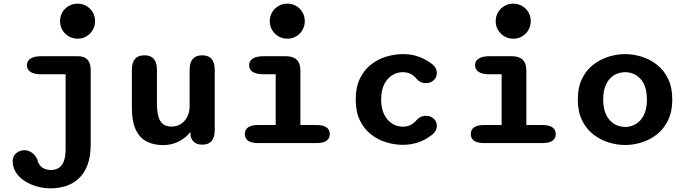

<svg xmlns="http://www.w3.org/2000/svg" viewBox="-20 -784 3754 1052"><path d="M405 -572Q378.5 -572 356.5 -584.8Q334.5 -597.5 321.8 -619.5Q309 -641.5 309 -668Q309 -695 321.8 -716.8Q334.5 -738.5 356.5 -751.2Q378.5 -764 405 -764Q432 -764 453.5 -751.2Q475 -738.5 488 -716.8Q501 -695 501 -668Q501 -641.5 488 -619.5Q475 -597.5 453.5 -584.8Q432 -572 405 -572ZM49.5 99Q49.5 71.5 69 55.2Q88.5 39 113.5 39Q134 39 152.8 51.2Q171.5 63.5 184 88Q190 118.5 210.5 133Q231 147.5 258 147.5Q283.5 147.5 301.8 136Q320 124.5 329.8 99Q339.5 73.5 339.5 32.5V-377H206Q167.5 -377 147.5 -389.8Q127.5 -402.5 127.5 -426.5Q127.5 -450.5 147.5 -463.2Q167.5 -476 206 -476H408Q477 -476 477 -399V4.5Q477 74.5 458.8 121.5Q440.5 168.5 409.2 196.2Q378 224 338.8 236Q299.5 248 258 248Q220 248 183 237.8Q146 227.5 115.8 208Q85.5 188.5 67.5 161Q49.5 133.5 49.5 99Z M771.5 -481Q840 -481 840 -401.5V-214.5Q840 -151 858.5 -120.8Q877 -90.5 920.5 -90.5Q950 -90.5 972 -105.2Q994 -120 1006.5 -145.5Q1019 -171 1019 -201.5V-401.5Q1019 -481 1088 -481Q1156.5 -481 1156.5 -401.5V-70.5Q1156.5 8.5 1088 8.5Q1037.5 8.5 1024.5 -37L1023.5 -60.5Q998 -29 959.8 -9Q921.5 11 873 11Q822 11 783.5 -8.8Q745 -28.5 723.8 -73.5Q702.5 -118.5 702.5 -194V-401.5Q702.5 -481 771.5 -481Z M1393.5 -99H1490.5V-377H1424Q1385 -377 1365 -389.8Q1345 -402.5 1345 -426.5Q1345 -450.5 1365 -463.2Q1385 -476 1424 -476H1547Q1626 -476 1626 -397V-99H1714.5Q1750.5 -99 1768.8 -86.2Q1787 -73.5 1787 -49.5Q1787 -25.5 1768.8 -12.8Q1750.5 0 1714.5 0H1393.5Q1357.5 0 1339.5 -12.8Q1321.5 -25.5 1321.5 -49.5Q1321.5 -73.5 1339.5 -86.2Q1357.5 -99 1393.5 -99ZM1458 -668Q1458 -695 1471 -716.8Q1484 -738.5 1505.8 -751.2Q1527.5 -764 1554 -764Q1581 -764 1602.8 -751.2Q1624.5 -738.5 1637.2 -716.8Q1650 -695 1650 -668Q1650 -641.5 1637.2 -619.5Q1624.5 -597.5 1602.8 -584.8Q1581 -572 1554 -572Q1527.5 -572 1505.8 -584.8Q1484 -597.5 1471 -619.5Q1458 -641.5 1458 -668Z M2187 9.5Q2142 9.5 2096.5 -4.2Q2051 -18 2013 -47.5Q1975 -77 1952 -124.5Q1929 -172 1929 -239Q1929 -306 1952 -353.5Q1975 -401 2013 -430.5Q2051 -460 2096.5 -473.8Q2142 -487.5 2187 -487.5Q2233 -487.5 2271 -474.5Q2309 -461.5 2336.5 -440.5Q2356 -429 2364.8 -414Q2373.5 -399 2373.5 -384Q2373.5 -359.5 2356 -344Q2338.5 -328.5 2315 -328.5Q2297 -328.5 2284.5 -334.8Q2272 -341 2262.5 -352Q2249.5 -368.5 2230.8 -378.5Q2212 -388.5 2186.5 -388.5Q2164.5 -388.5 2143.5 -379.5Q2122.5 -370.5 2105.5 -352Q2088.5 -333.5 2078.5 -305.5Q2068.5 -277.5 2068.5 -239Q2068.5 -200.5 2078.5 -172.5Q2088.5 -144.5 2105.5 -126.2Q2122.5 -108 2143.5 -99Q2164.5 -90 2186.5 -90Q2212 -90 2230.8 -100Q2249.5 -110 2262.5 -126Q2272.5 -137 2284.8 -143.2Q2297 -149.5 2315 -149.5Q2338.5 -149.5 2356 -134.2Q2373.5 -119 2373.5 -94Q2373.5 -79 2364.5 -64.2Q2355.5 -49.5 2336.5 -38Q2309 -17 2271 -3.8Q2233 9.5 2187 9.5Z M2631.5 -99H2728.5V-377H2662Q2623 -377 2603 -389.8Q2583 -402.5 2583 -426.5Q2583 -450.5 2603 -463.2Q2623 -476 2662 -476H2785Q2864 -476 2864 -397V-99H2952.5Q2988.5 -99 3006.8 -86.2Q3025 -73.5 3025 -49.5Q3025 -25.5 3006.8 -12.8Q2988.5 0 2952.5 0H2631.5Q2595.5 0 2577.5 -12.8Q2559.5 -25.5 2559.5 -49.5Q2559.5 -73.5 2577.5 -86.2Q2595.5 -99 2631.5 -99ZM2696 -668Q2696 -695 2709 -716.8Q2722 -738.5 2743.8 -751.2Q2765.5 -764 2792 -764Q2819 -764 2840.8 -751.2Q2862.5 -738.5 2875.2 -716.8Q2888 -695 2888 -668Q2888 -641.5 2875.2 -619.5Q2862.5 -597.5 2840.8 -584.8Q2819 -572 2792 -572Q2765.5 -572 2743.8 -584.8Q2722 -597.5 2709 -619.5Q2696 -641.5 2696 -668Z M3405.5 10.5Q3359.5 10.5 3314 -3.8Q3268.5 -18 3230.2 -48Q3192 -78 3169 -125.2Q3146 -172.5 3146 -239Q3146 -305.5 3169 -352.5Q3192 -399.5 3230.2 -429.2Q3268.5 -459 3314 -473.2Q3359.5 -487.5 3405.5 -487.5Q3450.5 -487.5 3496.2 -473.2Q3542 -459 3579.8 -429.2Q3617.5 -399.5 3640.5 -352.5Q3663.5 -305.5 3663.5 -239Q3663.5 -172.5 3640.5 -125.2Q3617.5 -78 3579.8 -48Q3542 -18 3496.2 -3.8Q3450.5 10.5 3405.5 10.5ZM3405.5 -88.5Q3428.5 -88.5 3449.5 -97.2Q3470.5 -106 3487.8 -124.2Q3505 -142.5 3514.8 -170.8Q3524.5 -199 3524.5 -239Q3524.5 -278.5 3514.8 -306.8Q3505 -335 3487.8 -353.2Q3470.5 -371.5 3449.5 -380Q3428.5 -388.5 3405.5 -388.5Q3382.5 -388.5 3360.8 -380Q3339 -371.5 3322 -353.2Q3305 -335 3295 -306.8Q3285 -278.5 3285 -239Q3285 -199 3295 -170.8Q3305 -142.5 3322 -124.2Q3339 -106 3360.8 -97.2Q3382.5 -88.5 3405.5 -88.5Z"/></svg>

Font: Sono ExtraLight Monospace SemiBold
Style: Regular
Weight: 600
Version: Version 2.112